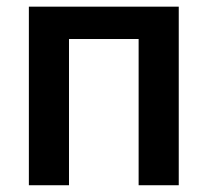

<svg xmlns="http://www.w3.org/2000/svg" viewBox="-20 -548 614 568"><path d="M508.8 0V-528.3H65.4V0H184.1V-432.6H390.1V0Z"/></svg>

Font: FAU Chimera Medium
Style: Regular
Weight: 500
Version: Version 1.002;hotconv 1.0.117;makeotfexe 2.5.65602